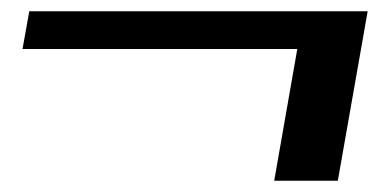

<svg xmlns="http://www.w3.org/2000/svg" viewBox="-20 -442 673 341"><path d="M508 -355H20L32 -422H633L580 -121H467Z"/></svg>

Font: Fahkwang
Style: Bold Italic
Weight: 700
Italic angle: -10°
Designer: Suppakit Chalermlarp | Katatrad Co.,Ltd.
Foundry: Cadson Demak Co.,Ltd.
Version: Version 1.000; ttfautohint (v1.6)